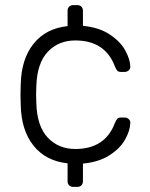

<svg xmlns="http://www.w3.org/2000/svg" viewBox="-20 -630 584 750"><path d="M266 100Q256 100 250 94Q244 88 244 78V8Q159 -1 111 -61Q63 -121 61 -220L60 -260L61 -300Q63 -399 111 -459Q159 -519 244 -528V-588Q244 -598 250 -604Q256 -610 266 -610H282Q292 -610 298 -604Q304 -598 304 -588V-529Q367 -523 408.5 -495.5Q450 -468 469 -433.5Q488 -399 489 -371Q490 -362 483 -355.5Q476 -349 467 -349H453Q443 -349 438.5 -353.5Q434 -358 429 -370Q391 -472 274 -472Q209 -472 167 -428Q125 -384 122 -295L121 -260L122 -225Q125 -136 167 -92Q209 -48 274 -48Q391 -48 429 -150Q434 -162 438.5 -166.5Q443 -171 453 -171H467Q476 -171 483 -164.5Q490 -158 489 -149Q488 -120 469 -85.5Q450 -51 408.5 -24Q367 3 304 9V78Q304 88 298 94Q292 100 282 100Z"/></svg>

Font: Rubik AZ
Style: Regular
Weight: 300
Designer: Hubert and Fischer
Foundry: Hubert & Fischer
Version: Version 2.000